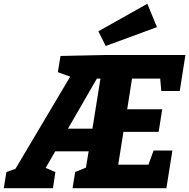

<svg xmlns="http://www.w3.org/2000/svg" viewBox="-57 -999 1004 1019"><path d="M-37 0 -23 -86 62 -116 12 -81 326 -610 339 -584 250 -616 264 -702 500 -707H927L897 -516H799L791 -607L816 -582H617L648 -609L614 -393L595 -419H804L785 -299H572L603 -330L565 -91L548 -125H748L720 -95L758 -200H858L826 0H328L342 -86L423 -119L396 -91L418 -223L441 -196H214L252 -223L169 -80L166 -116L237 -86L224 0ZM291 -294 275 -316H459L430 -294L479 -600L501 -582H432L467 -599ZM504 -755 465 -833 725 -979 776 -855Z"/></svg>

Font: Bitter Thin ExtraBold
Style: Italic
Weight: 800
Italic angle: -9°
Version: Version 2.002